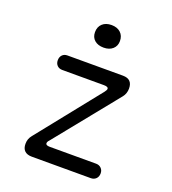

<svg xmlns="http://www.w3.org/2000/svg" viewBox="-140 -879 880 984"><g transform="rotate(20 300.0 -387.0)"><path d="M146 0Q120 0 106.5 -13Q93 -26 93 -51Q93 -65 97 -76.5Q101 -88 110 -99L383 -441Q387 -447 389.5 -451Q392 -455 392 -459Q392 -465 386 -468Q380 -471 368 -471H141Q123 -471 112.5 -482Q102 -493 102 -510Q102 -528 112.5 -539Q123 -550 140 -550H443Q469 -550 482 -537Q495 -524 495 -498Q495 -485 491 -473Q487 -461 479 -451L202 -108Q197 -103 195 -98.5Q193 -94 193 -90Q193 -85 198.5 -82Q204 -79 215 -79H468Q485 -79 496 -68Q507 -57 507 -40Q507 -22 496 -11Q485 0 468 0ZM300 -651Q269 -651 250.5 -667Q232 -683 232 -711Q232 -740 250.5 -757Q269 -774 300 -774Q331 -774 349.5 -757Q368 -740 368 -711Q368 -684 349.5 -667.5Q331 -651 300 -651Z"/></g></svg>

Font: Maple Mono Light
Style: Regular
Weight: 300
Monospace: yes
Designer: subframe7536
Version: Version 7.000